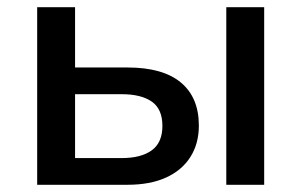

<svg xmlns="http://www.w3.org/2000/svg" viewBox="-20 -512 834 532"><path d="M83 0V-492H188V-325H333Q431 -325 481 -283.5Q531 -242 531 -164Q531 -114 507.5 -77Q484 -40 440 -20Q396 0 333 0ZM188 -74H317Q371 -74 400.5 -95.5Q430 -117 430 -163Q430 -210 400.5 -230.5Q371 -251 317 -251H188ZM607 0V-492H712V0Z"/></svg>

Font: NunitoSans_10ptSemiBold
Style: Regular
Weight: 600
Designer: Vernon Adams
Foundry: Vernon Adams
Version: Version 3.101;gftools[0.9.27]